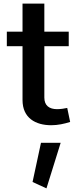

<svg xmlns="http://www.w3.org/2000/svg" viewBox="-20 -684 431 1057"><path d="M159.2 317.9 235.8 353 314 102.1H205.6ZM350.1 -89.8C335.9 -86.4 312.5 -83 294.4 -83C251 -83 224.1 -103 224.1 -146.5V-429.7H358.4V-509.8H224.1V-664.1H104V-509.8H17.6V-429.7H104V-133.3C104 -34.2 175.8 5.4 262.2 5.4C297.9 5.4 334.5 -2.4 366.2 -12.7Z"/></svg>

Font: Estedad SemiBold
Style: Regular
Weight: 600
Designer: Amin Abedi
Version: Version 7.3